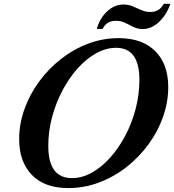

<svg xmlns="http://www.w3.org/2000/svg" viewBox="-20 -971 909 1002"><path d="M336.5 10.5Q212.5 10.5 146.2 -58.2Q80 -127 80 -244.5Q80 -324 107.2 -400.5Q134.5 -477 183.2 -544Q232 -611 297.5 -662.5Q363 -714 439.8 -743Q516.5 -772 599 -772Q722.5 -772 790.2 -704.2Q858 -636.5 858 -517Q858 -438 831 -361.5Q804 -285 755 -218Q706 -151 640.5 -99.5Q575 -48 497.5 -18.8Q420 10.5 336.5 10.5ZM355.5 -41.5Q408.5 -41.5 459.8 -70.2Q511 -99 555.8 -149.2Q600.5 -199.5 634.8 -264.8Q669 -330 688.2 -404.2Q707.5 -478.5 707.5 -554.5Q707.5 -721.5 586 -721.5Q533 -721.5 481.5 -692.8Q430 -664 385 -613.8Q340 -563.5 305.5 -498Q271 -432.5 251.5 -358.8Q232 -285 232 -209.5Q232 -41.5 355.5 -41.5ZM725.5 -819.5Q698 -819.5 676.2 -830.2Q654.5 -841 633.2 -851.8Q612 -862.5 585.5 -862.5Q535 -862.5 516 -820H485Q501 -876.5 539.5 -912Q578 -947.5 624 -947.5Q650.5 -947.5 673.2 -937.8Q696 -928 718 -918.2Q740 -908.5 765.5 -908.5Q812 -908.5 834.5 -951H869Q849.5 -893.5 810 -856.5Q770.5 -819.5 725.5 -819.5Z"/></svg>

Font: Libre Caslon Text SemiBold Italic
Style: Regular
Weight: 600
Italic angle: -22.583°
Designer: Pablo Impallari, Rodrigo Fuenzalida, Katja Schimmel
Foundry: Pablo Impallari, Rodrigo Fuenzalida
Version: Version 2.000